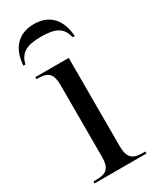

<svg xmlns="http://www.w3.org/2000/svg" viewBox="-193 -794 684 846"><g transform="rotate(-30 149.0 -371.0)"><path d="M9 -606H19C32 -657 62 -678 140 -678C217 -678 247 -658 260 -606H270C266 -681 228 -742 140 -742C52 -742 13 -681 9 -606ZM21 0H285V-10H273C219 -10 199 -28 199 -89V-536H29V-526H35C89 -526 108 -508 108 -449V-86C108 -28 89 -10 34 -10H21Z"/></g></svg>

Font: Noto Serif Display SemiCondensed
Style: Regular
Weight: 400
Width: 4
Designer: Monotype Design Team
Foundry: Monotype Imaging Inc.
Version: Version 2.009